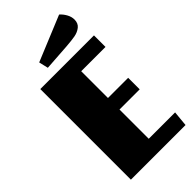

<svg xmlns="http://www.w3.org/2000/svg" viewBox="-267 -926 989 989"><g transform="rotate(-45 228.0 -431.5)"><path d="M264 -381H411V-297H264V-84H456L448 0H50V-660H441V-576H264ZM428 -789Q428 -761 409.5 -746.5Q391 -732 366 -727.5Q341 -723 301 -720L155 -710L143 -761L390 -863Q406 -849 417 -829Q428 -809 428 -789Z"/></g></svg>

Font: Sansita ExtraBold
Style: Regular
Weight: 800
Designer: Pablo Cosgaya
Foundry: Omnibus-Type
Version: Version 1.006